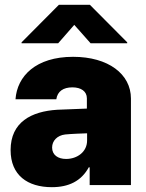

<svg xmlns="http://www.w3.org/2000/svg" viewBox="-20 -775 612 804"><path d="M359.4 -593.8H512.7V-597.7L356.4 -754.9H226.6L70.3 -597.7V-593.8H223.6L291 -670.9ZM24.4 -146.5C24.4 -41 95.7 8.8 197.3 8.8C267.6 8.8 320.3 -16.6 351.6 -74.2H355.5V0H528.3V-362.3C528.3 -464.8 433.6 -537.1 286.1 -537.1C129.9 -537.1 51.8 -456.1 44.9 -359.4H215.8C220.7 -392.6 245.1 -409.2 283.2 -409.2C319.3 -409.2 343.8 -392.6 343.8 -363.3V-320.3L219.7 -315.4C111.3 -308.6 24.4 -263.7 24.4 -146.5ZM198.2 -157.2C198.2 -185.5 219.7 -208 252.9 -211.9C277.3 -214.4 326.2 -216.3 344.7 -216.8V-188.5C345.7 -138.7 302.7 -109.4 256.8 -109.4C222.7 -109.4 198.2 -126 198.2 -157.2Z"/></svg>

Font: Pretendard Black
Style: Regular
Weight: 900
Designer: Base glyphs from Inter by Rasmus Andersson; Hangeul glyphs from Noto Sans CJK(Source Han Sans) by Jang Soo-young and Kan
Foundry: Kil Hyung-jin
Version: Version 1.309;Glyphs 3.2 (3225)